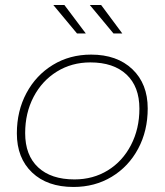

<svg xmlns="http://www.w3.org/2000/svg" viewBox="-20 -740 654 763"><path d="M47 -210Q47 -299 85 -370Q123 -441 190 -482Q257 -523 342 -523Q445 -523 506 -465Q567 -407 567 -309Q567 -220 529 -149Q491 -78 424 -37.5Q357 3 272 3Q168 3 107.5 -54.5Q47 -112 47 -210ZM534 -308Q534 -396 482.5 -444Q431 -492 339 -492Q265 -492 206 -455.5Q147 -419 113.5 -355Q80 -291 80 -211Q80 -123 131.5 -75Q183 -27 276 -27Q350 -27 408.5 -63Q467 -99 500.5 -163.5Q534 -228 534 -308ZM192 -720H236L321 -607H286ZM337 -720H382L466 -607H431Z"/></svg>

Font: Montserrat Alternates ExLight
Style: Italic
Weight: 275
Italic angle: -11.3°
Designer: Julieta Ulanovsky
Foundry: Julieta Ulanovsky
Version: Version 7.200